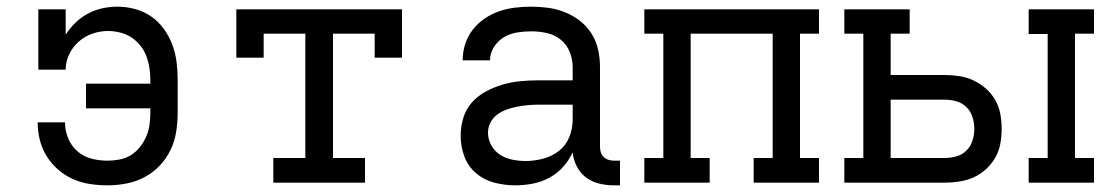

<svg xmlns="http://www.w3.org/2000/svg" viewBox="-20 -548 3340 576"><path d="M302 8Q276 8 249.5 4Q223 0 198.5 -11Q174 -22 154 -39.5Q134 -57 120 -79.5Q106 -102 99.5 -128Q93 -154 93 -181H175Q175 -156 184.5 -133Q194 -110 212.5 -94Q231 -78 254.5 -72Q278 -66 302 -66Q321 -66 339 -69.5Q357 -73 372.5 -82.5Q388 -92 399.5 -106.5Q411 -121 418.5 -138Q426 -155 428.5 -173.5Q431 -192 431 -210V-223H238V-297H431V-310Q431 -328 428 -346Q425 -364 418.5 -381Q412 -398 400 -412.5Q388 -427 373 -436.5Q358 -446 340 -450.5Q322 -455 304 -455Q280 -455 257 -447Q234 -439 216 -423Q198 -407 187.5 -385Q177 -363 177 -339H95V-520H177V-444Q190 -464 206.5 -480Q223 -496 243.5 -507Q264 -518 286.5 -523Q309 -528 332 -528Q359 -528 385 -521Q411 -514 433 -499Q455 -484 471 -462Q487 -440 496.5 -415Q506 -390 509.5 -363.5Q513 -337 513 -310V-210Q513 -181 508.5 -152.5Q504 -124 491.5 -98Q479 -72 459 -51Q439 -30 413.5 -16.5Q388 -3 359.5 2.5Q331 8 302 8Z M800 0V-74H896V-447H771V-375H689V-520H1186V-375H1104V-447H979V-74H1075V0Z M1526 8H1525Q1494 8 1463 0Q1432 -8 1408 -28.5Q1384 -49 1373 -79Q1362 -109 1362 -141Q1362 -168 1370 -194.5Q1378 -221 1396 -241Q1414 -261 1438.5 -274Q1463 -287 1489 -294.5Q1515 -302 1541.5 -304.5Q1568 -307 1596 -307H1698V-347Q1698 -370 1689 -392.5Q1680 -415 1661.5 -429.5Q1643 -444 1620 -449Q1597 -454 1573 -454Q1552 -454 1531 -450.5Q1510 -447 1492 -436.5Q1474 -426 1462 -407Q1450 -388 1450 -367H1368Q1368 -392 1375.5 -415.5Q1383 -439 1398 -458.5Q1413 -478 1433.5 -492Q1454 -506 1477 -514Q1500 -522 1524.5 -525Q1549 -528 1573 -528Q1599 -528 1625 -524.5Q1651 -521 1675.5 -511Q1700 -501 1720.5 -485Q1741 -469 1755 -446.5Q1769 -424 1774.5 -398.5Q1780 -373 1780 -347V-108Q1780 -99 1782.5 -91Q1785 -83 1791 -77Q1797 -71 1805.5 -68.5Q1814 -66 1822 -66H1840V8H1822Q1800 8 1778.5 3Q1757 -2 1739 -15Q1721 -28 1710.5 -48.5Q1700 -69 1698 -91Q1687 -67 1669 -47Q1651 -27 1627.5 -14.5Q1604 -2 1578 3Q1552 8 1526 8ZM1557 -65Q1583 -65 1609.5 -72Q1636 -79 1657 -95.5Q1678 -112 1688 -137Q1698 -162 1698 -189V-234H1596Q1579 -234 1563 -232.5Q1547 -231 1531.5 -228Q1516 -225 1500.5 -219.5Q1485 -214 1472 -204.5Q1459 -195 1451.5 -180.5Q1444 -166 1444 -150Q1444 -130 1454 -112Q1464 -94 1480.5 -83.5Q1497 -73 1517 -69Q1537 -65 1557 -65Z M1913 0V-74H1970V-447H1913V-520H2437V-447H2380V-74H2437V0H2241V-74H2298V-447H2052V-74H2109V0Z M3066 0V-74H3123V-446H3066V-520H3262V-447H3205V-74H3262V0ZM2513 0V-74H2570V-447H2513V-520H2709V-447H2652V-323H2814Q2836 -323 2858.5 -319.5Q2881 -316 2901 -306.5Q2921 -297 2938 -282Q2955 -267 2966 -247.5Q2977 -228 2981 -206Q2985 -184 2985 -161Q2985 -139 2981 -117Q2977 -95 2966 -75.5Q2955 -56 2938 -40.5Q2921 -25 2901 -16Q2881 -7 2858.5 -3.5Q2836 0 2814 0ZM2814 -74Q2832 -74 2849.5 -79Q2867 -84 2879.5 -96.5Q2892 -109 2897.5 -126.5Q2903 -144 2903 -161Q2903 -179 2897.5 -196.5Q2892 -214 2879.5 -226.5Q2867 -239 2849.5 -244Q2832 -249 2814 -249H2652V-74Z"/></svg>

Font: Iosevka Plex Etoile
Style: Regular
Weight: 400
Designer: Belleve Invis
Foundry: Belleve Invis
Version: Version 25.1.1; ttfautohint (v1.8.4)